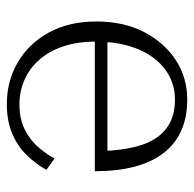

<svg xmlns="http://www.w3.org/2000/svg" viewBox="-23 -536 569 563"><g transform="rotate(90 261.5 -254.5)"><path d="M102 -251Q102 -197 116 -155.5Q130 -114 155 -85.5Q180 -57 213.5 -42Q247 -27 286 -27Q330 -27 361.5 -43.5Q393 -60 413 -84Q433 -108 445 -130L478 -106Q460 -74 434 -47.5Q408 -21 371 -5.5Q334 10 285 10Q218 10 163 -22Q108 -54 75.5 -113Q43 -172 43 -253Q43 -332 73.5 -391.5Q104 -451 155.5 -485Q207 -519 272 -519Q324 -519 363 -501.5Q402 -484 428.5 -450Q455 -416 468.5 -365.5Q482 -315 482 -248H83V-285H443L423 -268Q421 -322 411.5 -362.5Q402 -403 383.5 -429.5Q365 -456 337.5 -469.5Q310 -483 272 -483Q235 -483 204 -467Q173 -451 150 -420.5Q127 -390 114.5 -347Q102 -304 102 -251Z"/></g></svg>

Font: Roboto Serif 36pt ExtraLight
Style: Regular
Weight: 250
Designer: Greg Gazdowicz
Foundry: Commercial Type
Version: Version 1.008